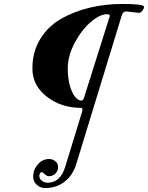

<svg xmlns="http://www.w3.org/2000/svg" viewBox="-20 -665 749 972"><path d="M179 225Q179 240 192 250Q205 260 221 260Q285 260 310 180L394 -94Q402 -119 390 -119Q290 -119 217 -175.5Q144 -232 144 -319Q144 -403 184 -468Q224 -533 290.5 -570.5Q357 -608 435.5 -626.5Q514 -645 599 -645Q709 -645 709 -631Q709 -621 700.5 -610.5Q692 -600 684 -600Q681 -600 651 -603.5Q621 -607 619 -607Q603 -607 597 -589L366 166Q349 222 307.5 254.5Q266 287 209 287Q184 287 166 270.5Q148 254 148 230Q148 194 171.5 167Q195 140 229 140Q247 140 260.5 151.5Q274 163 274 180Q274 200 260.5 213.5Q247 227 228 227Q217 227 206 216.5Q195 206 192 206Q187 206 183 212Q179 218 179 225ZM405 -169 536 -584Q537 -589 532.5 -591Q528 -593 521 -593Q486 -593 440 -554Q394 -515 358.5 -448.5Q323 -382 323 -318Q323 -249 344 -202.5Q365 -156 392 -156Q401 -156 405 -169Z"/></svg>

Font: EB Garamond 12
Style: Italic
Weight: 400
Italic angle: -17°
Version: Version 0.016; ttfautohint (v1.8.4)